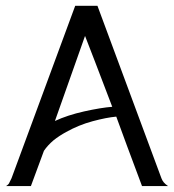

<svg xmlns="http://www.w3.org/2000/svg" viewBox="-35 -628 587 648"><path d="M532.2 0Q523.4 -5.9 517.6 -12.7Q512.7 -18.6 509.8 -26.4Q438.5 -219.7 293.9 -608.4Q275.4 -608.4 218.8 -608.4Q165 -462.9 3.9 -26.4Q0 -18.6 -2.9 -12.7Q-4.9 -5.9 -14.6 0Q-5.9 0 11.7 0Q26.4 0 69.3 0Q80.1 -29.3 113.3 -119.1Q126 -137.7 145.5 -154.3Q165 -169.9 188.5 -182.6Q230.5 -206.1 277.3 -218.8Q324.2 -231.4 357.4 -234.4Q385.7 -156.2 444.3 0Q465.8 0 532.2 0ZM150.4 -219.7Q175.8 -292 252 -506.8Q275.4 -447.3 343.8 -267.6Q305.7 -264.6 249 -252Q192.4 -239.3 150.4 -219.7Z"/></svg>

Font: BSRU BANSOMDEJ
Style: Regular
Weight: 400
Designer: Wisit Potiwat
Version: Version 1.000;PS 002.000;hotconv 1.0.70;makeotf.lib2.5.58329